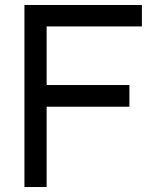

<svg xmlns="http://www.w3.org/2000/svg" viewBox="-20 -746 628 770"><path d="M549 -640H167V-405H499V-318H167V4H78V-726H549Z"/></svg>

Font: SUIT Medium
Style: Regular
Weight: 500
Designer: Sunn Youn; Korean Glyphs from Source Han Sans (Sandoll Communications; Soo-young Jang, Joo-yeon Kang)
Foundry: Sunn
Version: Version 1.120